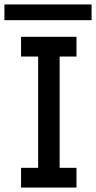

<svg xmlns="http://www.w3.org/2000/svg" viewBox="-52 -846 433 866"><path d="M43 0V-89H120V-591H43V-680H293V-591H217V-89H293V0ZM-32 -755V-826H361V-755Z"/></svg>

Font: Teachers Medium
Style: Regular
Weight: 500
Designer: Alfredo Marco Pradil, Chank Diesel
Version: Version 1.001